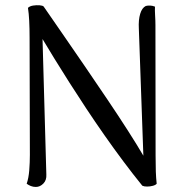

<svg xmlns="http://www.w3.org/2000/svg" viewBox="-20 -721 722 752"><path d="M120.5 11.2Q109.8 11.2 100.8 7.6Q91.7 3.9 84.5 -1.4Q92.2 -23.5 94.6 -54.3Q97 -85.2 97 -114.2L95.9 -572.5Q95.9 -609.4 94.4 -639.4Q92.9 -669.5 89.5 -690.2Q96.4 -697.1 109.6 -699.2Q122.8 -701.3 135.3 -700.3Q147.7 -699.2 151 -695.4Q182.7 -649.2 224.5 -589.1Q266.2 -529 311.2 -463.1Q356.1 -397.2 400 -332.3Q443.8 -267.4 480.5 -210.1Q517.2 -152.8 541.5 -111.2L523.8 -608.8Q521.9 -642.9 529 -666.6Q536 -690.2 551 -697.6Q559.1 -699.7 568.4 -699.2Q577.7 -698.7 587 -695Q586.2 -680.7 587.5 -660.2Q588.8 -639.7 588.8 -622.7L589.4 -112.8Q589.4 -75.9 590.3 -49Q591.3 -22.2 593.7 -1.4Q589.4 3.9 578.4 6.8Q567.4 9.7 556 9.7Q544.5 9.7 537.4 6.4Q501 -38.4 463.5 -88.6Q425.9 -138.8 388.9 -191.7Q351.9 -244.5 317.2 -297Q282.5 -349.4 251.1 -398.8Q219.7 -448.2 193.2 -491.3Q166.7 -534.4 146.6 -568.1L161.5 -37.5Q162.9 -15.5 149.9 -2.2Q136.8 11.2 120.5 11.2Z"/></svg>

Font: Arima Thin
Style: Regular
Weight: 100
Designer: Joana Correia and Natanael Gama
Foundry: NDISCOVER
Version: Version 1.101;gftools[0.9.23]